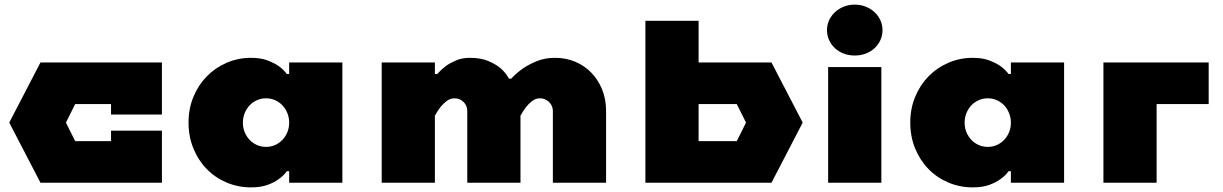

<svg xmlns="http://www.w3.org/2000/svg" viewBox="-20 -790 5285 830"><path d="M460 -180V-225H680V0H155L20 -260L155 -520H680V-295H460V-340H305L265 -260L305 -180Z M795 -260Q795 -320 816 -371Q837 -422 873.5 -459.5Q910 -497 959.5 -518.5Q1009 -540 1065 -540Q1107 -540 1136 -529Q1165 -518 1184 -505Q1206 -489 1220 -470H1230V-520H1460V0H1230V-50H1220Q1206 -30 1184 -15Q1165 -1 1136 9.5Q1107 20 1065 20Q1009 20 959.5 -1Q910 -22 873.5 -59.5Q837 -97 816 -148.5Q795 -200 795 -260ZM1130 -365Q1109 -365 1091 -357Q1073 -349 1059.5 -335Q1046 -321 1038 -301.5Q1030 -282 1030 -260Q1030 -237 1038 -218Q1046 -199 1059.5 -185Q1073 -171 1091 -163Q1109 -155 1130 -155Q1151 -155 1169 -163Q1187 -171 1200.5 -185Q1214 -199 1222 -218Q1230 -237 1230 -260Q1230 -282 1222 -301.5Q1214 -321 1200.5 -335Q1187 -349 1169 -357Q1151 -365 1130 -365Z M2600 0H2370V-310Q2370 -333 2353.5 -349Q2337 -365 2314 -365Q2295 -365 2280 -353Q2265 -341 2254 -327Q2241 -310 2230 -290V0H2000V-310Q2000 -333 1984 -349Q1968 -365 1945 -365Q1926 -365 1910.5 -353Q1895 -341 1884 -327Q1871 -310 1860 -290V0H1630V-520H1860V-470H1870Q1887 -489 1908 -505Q1926 -518 1952 -529Q1978 -540 2010 -540Q2059 -540 2091.5 -526Q2124 -512 2144 -495Q2167 -475 2180 -450H2190Q2213 -475 2242 -495Q2267 -512 2301.5 -526Q2336 -540 2380 -540Q2427 -540 2467 -523Q2507 -506 2536.5 -475.5Q2566 -445 2583 -403Q2600 -361 2600 -310Z M3315 0H2770V-700H3000V-520H3315L3450 -260ZM3165 -180 3205 -260 3165 -340H3000V-180Z M3790 0H3560V-500H3790ZM3795 -660Q3795 -637 3786 -617Q3777 -597 3761 -582Q3745 -567 3723 -558.5Q3701 -550 3675 -550Q3649 -550 3627 -558.5Q3605 -567 3589 -582Q3573 -597 3564 -617Q3555 -637 3555 -660Q3555 -682 3564 -702Q3573 -722 3589 -737Q3605 -752 3627 -761Q3649 -770 3675 -770Q3701 -770 3723 -761Q3745 -752 3761 -737Q3777 -722 3786 -702Q3795 -682 3795 -660Z M3915 -260Q3915 -320 3936 -371Q3957 -422 3993.5 -459.5Q4030 -497 4079.5 -518.5Q4129 -540 4185 -540Q4227 -540 4256 -529Q4285 -518 4304 -505Q4326 -489 4340 -470H4350V-520H4580V0H4350V-50H4340Q4326 -30 4304 -15Q4285 -1 4256 9.5Q4227 20 4185 20Q4129 20 4079.5 -1Q4030 -22 3993.5 -59.5Q3957 -97 3936 -148.5Q3915 -200 3915 -260ZM4250 -365Q4229 -365 4211 -357Q4193 -349 4179.5 -335Q4166 -321 4158 -301.5Q4150 -282 4150 -260Q4150 -237 4158 -218Q4166 -199 4179.5 -185Q4193 -171 4211 -163Q4229 -155 4250 -155Q4271 -155 4289 -163Q4307 -171 4320.5 -185Q4334 -199 4342 -218Q4350 -237 4350 -260Q4350 -282 4342 -301.5Q4334 -321 4320.5 -335Q4307 -349 4289 -357Q4271 -365 4250 -365Z M5205 -520V-340H4980V0H4750V-520Z"/></svg>

Font: Imperial One
Style: Regular
Weight: 400
Designer: Jovanny Lemonad
Foundry: Jovanny Lemonad
Version: Version 1.000